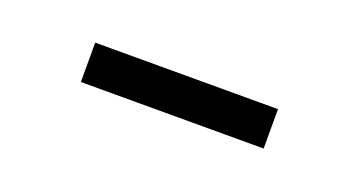

<svg xmlns="http://www.w3.org/2000/svg" viewBox="-23 -389 427 229"><g transform="rotate(20 191.0 -275.0)"><path d="M75 -250V-300H307V-250Z"/></g></svg>

Font: Radio Canada Condensed Light
Style: Regular
Weight: 300
Width: 3
Designer: Charles Daoud, Etienne Aubert Bonn, Alexandre Saumier Demers, Jacques Le Bailly
Foundry: Radio-Canada
Version: Version 2.104; ttfautohint (v1.8.4.7-5d5b);gftools[0.9.28.de